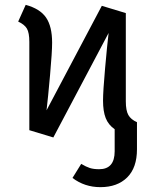

<svg xmlns="http://www.w3.org/2000/svg" viewBox="-20 -559 640 792"><path d="M545 -55V57Q545 133 504.5 173Q464 213 394 213Q329 213 279 175L315 117Q335 129 350.5 134Q366 139 389 139Q453 139 453 65V-26Q427 -44 416 -72Q405 -100 405 -144Q405 -182 413.5 -277.5Q422 -373 428 -423L200 8L101 -22V-386Q101 -424 91 -441Q81 -458 55 -470L86 -539Q145 -523 170 -486.5Q195 -450 195 -383Q195 -345 186.5 -249.5Q178 -154 172 -104L400 -535L499 -505V-141Q499 -103 509.5 -84.5Q520 -66 545 -55Z"/></svg>

Font: FiraGO
Style: Regular
Weight: 400
Designer: bBox Type
Foundry: bBox Type GmbH
Version: Version 1.001;April 20, 2020;FontCreator 12.0.0.2555 64-bit